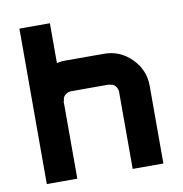

<svg xmlns="http://www.w3.org/2000/svg" viewBox="-76 -739 774 811"><g transform="rotate(-10 310.5 -333.5)"><path d="M190.8 -666.7V-495.8Q208.3 -500 226.7 -500H393.3Q461.7 -500 510.8 -450.8Q560 -401.7 560 -333.3V0H428.3V-333.3Q426.7 -346.7 417.9 -356.7Q409.2 -366.7 393.3 -366.7V-368.3H226.7Q213.3 -366.7 202.9 -357.9Q192.5 -349.2 192.5 -333.3H190.8V0H60V-666.7Z"/></g></svg>

Font: 0xA000-Squareish
Style: Squareish-Bold
Weight: 700
Version: Version 0.1